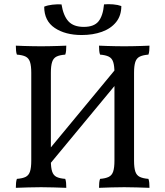

<svg xmlns="http://www.w3.org/2000/svg" viewBox="-20 -898 793 921"><path d="M185 -70 171 -127 554 -590 571 -536ZM56 3Q56 -10 57 -21Q58 -32 61 -40Q88 -42 103 -49.5Q118 -57 124 -75.5Q130 -94 130 -127V-549Q130 -582 124 -600.5Q118 -619 103 -626.5Q88 -634 61 -636Q58 -644 57 -655Q56 -666 56 -679Q74 -678 94 -677.5Q114 -677 135 -676.5Q156 -676 177 -676Q198 -676 218.5 -676.5Q239 -677 258.5 -677.5Q278 -678 298 -679Q298 -666 297 -655Q296 -644 293 -636Q266 -634 251 -626.5Q236 -619 230 -600.5Q224 -582 224 -549V-127Q224 -94 230 -75.5Q236 -57 251 -49.5Q266 -42 293 -40Q296 -32 297 -21Q298 -10 298 3Q268 2 237 1Q206 0 177 0Q148 0 115 1Q82 2 56 3ZM455 3Q455 -10 456 -21Q457 -32 460 -40Q486 -42 501.5 -49.5Q517 -57 523 -75.5Q529 -94 529 -127V-549Q529 -582 523 -600.5Q517 -619 501.5 -626.5Q486 -634 460 -636Q457 -644 456 -655Q455 -666 455 -679Q474 -678 493.5 -677.5Q513 -677 533.5 -676.5Q554 -676 576 -676Q598 -676 618 -676.5Q638 -677 657.5 -677.5Q677 -678 697 -679Q697 -666 696 -655Q695 -644 692 -636Q666 -634 650.5 -626.5Q635 -619 629 -600.5Q623 -582 623 -549V-127Q623 -94 629 -75.5Q635 -57 650.5 -49.5Q666 -42 692 -40Q695 -32 696 -21Q697 -10 697 3Q667 2 636 1Q605 0 576 0Q547 0 513.5 1Q480 2 455 3ZM372 -730Q293 -730 242.5 -764Q192 -798 192 -866Q209 -873 231 -875.5Q253 -878 275 -877Q284 -822 308.5 -795.5Q333 -769 382 -769Q431 -769 452.5 -795.5Q474 -822 479 -877Q500 -879 523 -877Q546 -875 562 -869Q562 -823 537 -792Q512 -761 469 -745.5Q426 -730 372 -730Z"/></svg>

Font: Vollkorn
Style: Regular
Weight: 400
Designer: Friedrich Althausen
Foundry: Friedrich Althausen
Version: Version 4.104